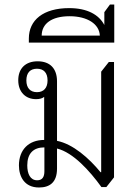

<svg xmlns="http://www.w3.org/2000/svg" viewBox="-20 -825 619 852"><path d="M153 7C200 7 233 -15 233 -77V-166C305 -148 378 -67 430 5H452L486 -38V-550H463L429 -507V-61H426C375 -123 304 -186 233 -200V-464C233 -521 202 -553 147 -553C93 -553 61 -521 61 -469C61 -416 94 -385 140 -385C155 -385 167 -388 176 -395V-204C108 -204 64 -161 64 -91C64 -42 88 7 153 7ZM144 -416C114 -416 97 -435 97 -468C97 -502 114 -520 144 -520C174 -520 191 -502 191 -468C191 -435 174 -416 144 -416ZM145 -25C114 -25 101 -54 101 -91C101 -144 128 -171 177 -171V-65C177 -40 168 -25 145 -25Z M108 -636H487V-805H468L443 -771V-714C419 -760 367 -789 287 -789C172 -789 108 -736 108 -654ZM165 -667C165 -719 208 -753 289 -753C368 -753 421 -718 423 -667Z"/></svg>

Font: Noto Serif Thai SemiCondensed Light
Style: Regular
Weight: 300
Width: 4
Designer: Monotype Design Team
Foundry: Monotype Imaging Inc.
Version: Version 2.002